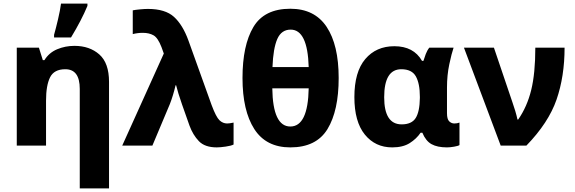

<svg xmlns="http://www.w3.org/2000/svg" viewBox="-20 -816 3222 1076"><path d="M397 -559Q346 -559 300.5 -540Q255 -521 229 -479H220L198 -549H74V0H238V-252Q238 -337 260.5 -382.5Q283 -428 346 -428Q427 -428 427 -318V240H591V-357Q591 -463 536.5 -511Q482 -559 397 -559ZM283 -606H378Q407 -654 430 -698Q453 -742 470 -783V-796H322Q317 -758 305 -707Q293 -656 283 -621Z M665 0H834L932 -233Q950 -279 964 -338H967Q977 -297 1000 -231L1042 -112Q1061 -60 1094.5 -25Q1128 10 1195 10Q1214 10 1245 5.5Q1276 1 1289 -6V-129Q1266 -124 1253 -124Q1229 -124 1210 -142Q1191 -160 1166 -227L1036 -589Q1004 -677 955 -721.5Q906 -766 809 -766Q791 -766 764.5 -763.5Q738 -761 724 -758V-625Q752 -632 780 -632Q816 -632 840.5 -618Q865 -604 885 -552L898 -516Z M1878 -379Q1878 -564 1810.5 -665.5Q1743 -767 1607 -767Q1461 -767 1400 -664.5Q1339 -562 1339 -379Q1339 -196 1405 -93Q1471 10 1607 10Q1753 10 1815.5 -93Q1878 -196 1878 -379ZM1609 -650Q1704 -650 1710 -440H1507Q1511 -545 1534 -597.5Q1557 -650 1609 -650ZM1607 -107Q1509 -107 1506 -321H1710Q1706 -107 1607 -107Z M2178 10Q2238 10 2276 -14Q2314 -38 2337 -72H2347Q2366 -26 2398.5 -8Q2431 10 2485 10Q2502 10 2525 6Q2548 2 2555 -3V-129Q2542 -124 2526 -124Q2510 -124 2497.5 -136Q2485 -148 2485 -182V-325Q2485 -395 2498 -456Q2511 -517 2522 -549H2386Q2374 -534 2366 -513Q2358 -492 2353 -475H2345Q2298 -557 2190 -557Q2088 -557 2027 -485Q1966 -413 1966 -272Q1966 -134 2024.5 -62Q2083 10 2178 10ZM2231 -119Q2133 -119 2133 -271Q2133 -428 2229 -428Q2288 -428 2310.5 -388Q2333 -348 2333 -273V-267Q2332 -190 2309.5 -154.5Q2287 -119 2231 -119Z M2580 -549 2786 0H2930Q3054 -128 3099 -258Q3144 -388 3144 -549H2980Q2980 -405 2957 -311.5Q2934 -218 2884 -146H2880Q2876 -166 2867.5 -194.5Q2859 -223 2852 -242L2748 -549Z"/></svg>

Font: Noto Sans UI Extra
Style: Regular
Weight: 800
Designer: Monotype Design Team
Foundry: Monotype Imaging Inc.
Version: Version 1.901